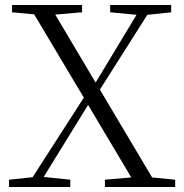

<svg xmlns="http://www.w3.org/2000/svg" viewBox="-20 -745 735 765"><path d="M419 -696 524 -686 361 -416 200 -687 307 -696V-725H28V-696L116 -688L314 -356L110 -39L16 -29V0H260V-29L154 -40L331 -327L503 -38L398 -29V0H678V-29L586 -38L378 -388L567 -686L662 -696V-725H419Z"/></svg>

Font: Noto Serif CJK TC Light
Style: Regular
Weight: 300
Designer: Ryoko NISHIZUKA 西塚涼子 (kana & ideographs); Frank Grießhammer (Latin, Greek & Cyrillic); Wenlong ZHANG 张文龙 (bopomofo); San
Foundry: Adobe
Version: Version 2.001;hotconv 1.1.0;makeotfexe 2.6.0